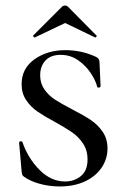

<svg xmlns="http://www.w3.org/2000/svg" viewBox="-20 -661 442 693"><path d="M241 -266Q282 -245 307.5 -228Q333 -211 350.5 -185.5Q368 -160 368 -125Q368 -87 346.5 -55.5Q325 -24 286 -6Q247 12 196 12Q158 12 123.5 2.5Q89 -7 67 -23Q62 -26 60.5 -30Q59 -34 58 -43L49 -146Q49 -150 54 -151Q59 -152 61 -148Q81 -90 122.5 -48Q164 -6 215 -6Q248 -6 272 -25.5Q296 -45 296 -86Q296 -118 280 -142.5Q264 -167 240 -183.5Q216 -200 178 -221Q139 -242 115 -258.5Q91 -275 74.5 -299.5Q58 -324 58 -357Q58 -414 104.5 -447Q151 -480 216 -480Q273 -480 324 -457Q332 -453 335 -449.5Q338 -446 339 -439L343 -350Q343 -346 338 -345Q333 -344 331 -347Q326 -369 308 -396.5Q290 -424 262 -443.5Q234 -463 199 -463Q163 -463 144 -442.5Q125 -422 125 -389Q125 -360 140.5 -338Q156 -316 178.5 -301.5Q201 -287 241 -266ZM215 -641Q221 -641 226 -636L328 -533Q329 -533 329 -531Q329 -529 326.5 -527Q324 -525 323 -526L215 -578L106 -526Q104 -525 101 -528.5Q98 -532 100 -533L203 -636Q208 -641 215 -641Z"/></svg>

Font: Cormorant SC Medium
Style: Regular
Weight: 500
Designer: Christian Thalmann (Catharsis Fonts)
Foundry: Catharsis Fonts
Version: Version 4.000